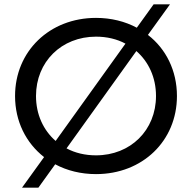

<svg xmlns="http://www.w3.org/2000/svg" viewBox="-20 -790 880 880"><path d="M235 -144C179 -193 145 -265 145 -350C145 -507 262 -622 420 -622C470 -622 516 -611 555 -590ZM605 -556C661 -507 695 -435 695 -350C695 -193 578 -78 420 -78C370 -78 324 -89 285 -110ZM233 -37C287 -8 351 8 420 8C633 8 791 -144 791 -350C791 -466 741 -566 658 -630L759 -770H684L607 -663C553 -692 489 -708 420 -708C207 -708 49 -555 49 -350C49 -234 99 -135 182 -70L81 70H156Z"/></svg>

Font: Montserrat-Alt1 Med
Style: Regular
Weight: 500
Designer: Differentunic
Foundry: Differentunic
Version: Version 7.222